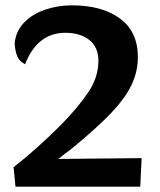

<svg xmlns="http://www.w3.org/2000/svg" viewBox="-20 -700 601 720"><path d="M497 -486Q497 -431 473 -381Q449 -331 396.5 -276Q344 -221 253 -146Q244 -138 224 -124L199 -104L511 -107L506 0H38L31 -73Q118 -141 210 -233Q277 -302 313 -357Q349 -412 349 -472Q349 -523 315 -550Q281 -577 225 -577Q120 -577 74 -459Q54 -469 45.5 -487.5Q37 -506 35 -537Q39 -583 70.5 -615.5Q102 -648 150 -664Q198 -680 249 -680Q363 -680 430 -630.5Q497 -581 497 -486Z"/></svg>

Font: Sansita Medium
Style: Regular
Weight: 500
Designer: Pablo Cosgaya
Foundry: Omnibus-Type
Version: Version 1.006